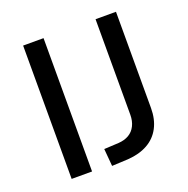

<svg xmlns="http://www.w3.org/2000/svg" viewBox="-127 -826 935 954"><g transform="rotate(-20 340.5 -348.5)"><path d="M95 0V-705H203V0ZM306 8 298 -84 375 -88Q407 -90 430 -103.5Q453 -117 465.5 -142Q478 -167 478 -200V-705H586V-196Q586 -137 563 -93Q540 -49 496 -24.5Q452 0 391 4Z"/></g></svg>

Font: Nunito Sans 9pt SemiBold
Style: Regular
Weight: 600
Version: Version 3.101;gftools[0.9.27]